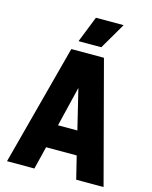

<svg xmlns="http://www.w3.org/2000/svg" viewBox="-133 -1005 866 1091"><g transform="rotate(15 300.0 -459.0)"><path d="M16 0 204 -710H396L584 0H423L390 -134H210L177 0ZM300 -507 243 -272H357ZM232 -764 293 -918H456L366 -764Z"/></g></svg>

Font: Geist Mono ExtraBold
Style: Regular
Weight: 800
Monospace: yes
Designer: Basement.studio, Andrés Briganti, Mateo Zaragoza
Foundry: Basement.studio, Vercel, Andrés Briganti, Guido Ferreyra, Mateo Zaragoza
Version: Version 1.500; ttfautohint (v1.8.4.7-5d5b)